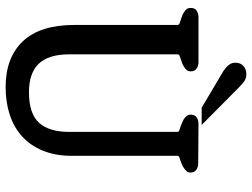

<svg xmlns="http://www.w3.org/2000/svg" viewBox="-124 -750 875 666"><g transform="rotate(90 313.0 -417.5)"><path d="M354 -680 226 -756Q214 -764 206 -774Q198 -784 198 -797Q198 -814 209 -824.5Q220 -835 238 -835Q250 -835 259.5 -829.5Q269 -824 283 -810L414 -680ZM564 -619Q559 -615 553 -612.5Q547 -610 542 -608Q534 -605 527.5 -603Q521 -601 521 -596V-230Q521 -173 503.5 -130Q486 -87 454.5 -58Q423 -29 379 -14.5Q335 0 283 0Q180 0 123.5 -60Q67 -120 67 -239V-596Q67 -602 60 -604Q53 -606 45 -609Q39 -611 33.5 -613Q28 -615 23 -619Q17 -622 12.5 -627.5Q8 -633 8 -642Q8 -657 18 -663Q28 -669 40 -669H196Q209 -669 218.5 -662.5Q228 -656 228 -642Q228 -633 223 -627.5Q218 -622 212 -619Q207 -615 201.5 -613Q196 -611 190 -609Q182 -606 175.5 -604Q169 -602 169 -596V-221Q169 -149 201.5 -115Q234 -81 300 -81Q375 -81 406.5 -116Q438 -151 438 -220V-596Q438 -601 431 -603Q424 -605 416 -608Q411 -610 405 -612.5Q399 -615 394 -618Q389 -621 384 -626.5Q379 -632 378 -640Q378 -656 387.5 -662.5Q397 -669 410 -669L547 -668Q560 -668 569.5 -661.5Q579 -655 579 -641Q579 -633 574 -627.5Q569 -622 564 -619Z"/></g></svg>

Font: Jura
Style: Bold
Weight: 700
Designer: Ed Merritt
Foundry: Ten by Twenty
Version: Version 1.007